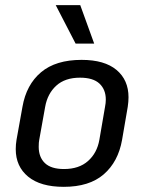

<svg xmlns="http://www.w3.org/2000/svg" viewBox="-20 -713 559 744"><path d="M41 -135Q41 -153 44 -171L67 -299Q82 -385 139 -433Q196 -481 296 -481Q385 -481 431.5 -442Q478 -403 478 -336Q478 -319 475 -299L453 -171Q438 -86 382 -37.5Q326 11 227 11Q137 11 89 -28.5Q41 -68 41 -135ZM365 -171 387 -299Q390 -314 390 -327Q390 -366 365.5 -389Q341 -412 290 -412Q232 -412 198 -381Q164 -350 155 -299L132 -171Q130 -162 130 -144Q130 -104 154 -81Q178 -58 228 -58Q286 -58 321 -89Q356 -120 365 -171ZM196 -693H291L345 -544H273Z"/></svg>

Font: KoHo Medium
Style: Italic
Weight: 500
Italic angle: -10°
Designer: Cadson Demak & Katatrad Team
Foundry: Cadson Demak Co.,Ltd.
Version: Version 1.000